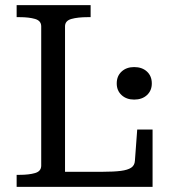

<svg xmlns="http://www.w3.org/2000/svg" viewBox="-20 -730 659 750"><path d="M334 -710H45V-663H56Q93 -663 117 -656Q141 -649 141 -627V-83Q141 -61 117 -54Q93 -47 56 -47H45V0H576V-224H516L507 -102Q506 -84 492.5 -75Q479 -66 452 -62.5Q425 -59 382 -59H234V-627Q234 -649 259 -656Q284 -663 323 -663H334ZM504 -341Q535 -341 554 -358.5Q573 -376 573 -404Q573 -433 554 -450.5Q535 -468 504 -468Q474 -468 455 -450.5Q436 -433 436 -404Q436 -376 455 -358.5Q474 -341 504 -341Z"/></svg>

Font: Roboto Serif 20pt
Style: Regular
Weight: 400
Designer: Greg Gazdowicz
Foundry: Commercial Type
Version: Version 1.008